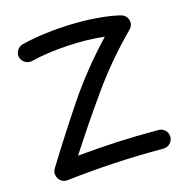

<svg xmlns="http://www.w3.org/2000/svg" viewBox="-106 -798 901 924"><g transform="rotate(-15 344.5 -336.5)"><path d="M45.4 -609.4C51.8 -585.4 77.6 -569.3 101.6 -575.2C207 -602.1 360.4 -611.3 470.2 -597.7C387.7 -510.3 314.9 -419.9 252 -325.7C189 -231.4 129.4 -138.7 73.2 -46.9C55.2 -17.1 77.6 26.9 117.7 22.9C284.7 4.4 422.9 -4.4 604 -4.4C629.4 -4.4 650.4 -25.4 650.4 -50.8C650.4 -76.2 629.4 -97.2 604 -97.2C529.3 -97.2 460.4 -95.7 397 -92.8C333 -89.4 266.6 -84.5 197.8 -78.1C254.9 -166.5 314.9 -255.4 378.4 -344.7C441.4 -434.1 513.2 -519 593.8 -599.6C606.9 -612.8 610.8 -627.9 605.5 -645.5C600.1 -662.6 587.9 -673.3 568.4 -677.7C438 -708.5 229.5 -702.6 79.6 -665C55.7 -659.2 39.6 -633.3 45.4 -609.4Z"/></g></svg>

Font: Mikhak Medium
Style: Regular
Weight: 500
Designer: Amin Abedi
Version: Version 3.2